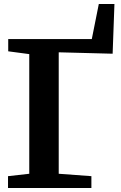

<svg xmlns="http://www.w3.org/2000/svg" viewBox="-20 -938 604 958"><path d="M551 -918 542 -670 273 -677V-71L436 -59V0H20V-59L126 -71V-668L21 -682V-743H438L473 -918Z"/></svg>

Font: Koeln Type Serif
Style: Bold
Weight: 700
Designer: Eben Sorkin
Foundry: Eben Sorkin
Version: Version 2.002